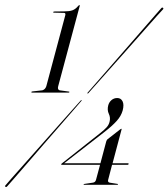

<svg xmlns="http://www.w3.org/2000/svg" viewBox="-38 -731 666 759"><path d="M174.5 -681Q171.5 -681 172.5 -683Q173.5 -685.5 175.5 -685.5L216 -686Q236 -686 248.2 -690.2Q260.5 -694.5 271 -707.5Q274.5 -711 276 -711Q278 -711 277 -707L192 -390Q188.5 -377 197.5 -374L234.5 -369Q237 -368 236.5 -367.5Q236 -365 233.5 -365H88Q85.5 -365 86 -367.5Q86 -368.5 89.5 -369.5L129.5 -374Q141 -377.5 145 -390L220 -670.5Q222.5 -680 215 -680ZM382 -172Q384.5 -179 387 -180.5L437 -219.5Q440.5 -222 442 -222Q443.5 -222 442.5 -219L407 -85.5H468.5Q471 -85.5 470.5 -82.5Q469.5 -79.5 466.5 -79.5H405L389.5 -20Q387 -11 395.5 -9L426.5 -4Q429.5 -4 428.5 -2.5Q428 -0.5 425.5 -0.5H295Q291.5 -0.5 292.5 -2Q293 -4 296 -4L329.5 -9Q339 -10.5 341.5 -20L357.5 -79.5H205.5Q203.5 -79.5 204 -81.5Q204.5 -83.5 206 -84.5L359.5 -206Q374 -217.5 383 -227.2Q392 -237 395 -249Q399.5 -266 392.2 -281Q385 -296 390 -315Q393.5 -327.5 403 -335.5Q412.5 -343.5 425.5 -343.5Q440 -343.5 446.5 -330.5Q453 -317.5 447 -294.5Q441 -272.5 423.2 -252.8Q405.5 -233 374.5 -209L215.5 -85.5H359ZM311.5 -363Q309.5 -360 308 -362Q306 -363 309 -365.5Q313 -370 335.2 -395.5Q357.5 -421 390 -458.2Q422.5 -495.5 458 -536.2Q493.5 -577 525 -613.2Q556.5 -649.5 576.8 -672.8Q597 -696 598.5 -697.5Q602.5 -703 606.5 -700Q610 -697 604.5 -692Q603 -691 582.5 -668Q562 -645 530.2 -609Q498.5 -573 462.5 -532.5Q426.5 -492 393.5 -455Q360.5 -418 338.2 -392.8Q316 -367.5 311.5 -363ZM280.5 -333Q282.5 -336 284.5 -335Q286.5 -334 282.5 -330.5Q279 -326.5 256.8 -300.8Q234.5 -275 201.8 -237.5Q169 -200 133.2 -158.8Q97.5 -117.5 65.8 -80.8Q34 -44 13.2 -20.2Q-7.5 3.5 -9 5Q-13 10 -16.5 7.5Q-20 4.5 -14.5 -0.5Q-13.5 -2 7.2 -25.5Q28 -49 60.2 -85.2Q92.5 -121.5 128.8 -162.5Q165 -203.5 198.2 -240.8Q231.5 -278 254 -303.5Q276.5 -329 280.5 -333Z"/></svg>

Font: Fraunces 144pt S000 Light
Style: Italic
Weight: 300
Italic angle: -16°
Version: Version 1.000; ttfautohint (v1.8.3)